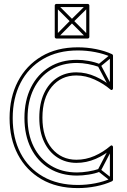

<svg xmlns="http://www.w3.org/2000/svg" viewBox="-20 -942 650 982"><path d="M485 -600 491 -614Q464 -625 432.5 -630.5Q401 -636 374 -636Q374 -636 374 -636Q374 -636 374 -636Q293 -636 232.5 -599Q172 -562 138.5 -495Q105 -428 105 -339Q105 -339 105 -339Q105 -339 105 -339Q105 -250 138.5 -183.5Q172 -117 232.5 -80.5Q293 -44 374 -44Q374 -44 374 -44Q374 -44 374 -44Q401 -44 433.5 -49Q466 -54 491 -64L485 -78Q462 -70 431 -65Q400 -60 374 -60Q374 -60 374 -60Q374 -60 374 -60Q297 -60 240 -95Q183 -130 152 -192.5Q121 -255 121 -339Q121 -339 121 -339Q121 -339 121 -339Q121 -423 152 -486.5Q183 -550 240 -585Q297 -620 374 -620Q374 -620 374 -620Q374 -620 374 -620Q400 -620 430 -614.5Q460 -609 485 -600ZM555 -652 545 -664 483 -613Q481 -612 480.5 -609Q480 -606 481 -603L543 -486L557 -494L495 -611Q494 -613 492.5 -606Q491 -599 493 -601ZM557 -186 543 -194 481 -75Q480 -72 480.5 -69.5Q481 -67 483 -65L545 -16L555 -28L493 -77Q491 -79 492.5 -72Q494 -65 495 -67ZM558 -22V-190Q558 -195 553.5 -197.5Q549 -200 545 -196Q508 -164 463.5 -144.5Q419 -125 371 -125Q294 -125 245.5 -182.5Q197 -240 197 -340Q197 -441 245 -498.5Q293 -556 370 -556Q418 -556 464 -535Q510 -514 545 -484Q549 -480 553.5 -482.5Q558 -485 558 -490V-658Q558 -660 556.5 -662Q555 -664 553 -665Q516 -682 470.5 -691Q425 -700 378 -700Q270 -700 192 -653.5Q114 -607 71.5 -525.5Q29 -444 29 -338Q29 -232 71.5 -151.5Q114 -71 192 -25.5Q270 20 378 20Q425 20 470.5 11Q516 2 553 -15Q555 -16 556.5 -18Q558 -20 558 -22ZM542 -22 547 -29Q511 -13 467 -4.5Q423 4 378 4Q275 4 200 -39Q125 -82 85 -159Q45 -236 45 -338Q45 -440 85 -518Q125 -596 200 -640Q275 -684 378 -684Q423 -684 467 -675.5Q511 -667 547 -651L542 -658V-490L555 -496Q518 -528 469.5 -550Q421 -572 370 -572Q315 -572 272 -544Q229 -516 205 -464Q181 -412 181 -340Q181 -268 205.5 -216.5Q230 -165 273 -137Q316 -109 371 -109Q422 -109 469.5 -129.5Q517 -150 555 -184L542 -190ZM274 -920 262 -908 342 -828Q342 -828 342 -828Q342 -828 342 -828L423 -747L435 -759L354 -840Q354 -840 354 -840Q354 -840 354 -840ZM435 -908 423 -920 342 -840Q342 -840 342 -840Q342 -840 342 -840L262 -759L274 -747L354 -828Q354 -828 354 -828Q354 -828 354 -828ZM437 -753V-914Q437 -917 434.5 -919.5Q432 -922 429 -922H268Q265 -922 262.5 -919.5Q260 -917 260 -914V-753Q260 -750 262.5 -747.5Q265 -745 268 -745H429Q432 -745 434.5 -747.5Q437 -750 437 -753ZM421 -753 429 -761H268L276 -753V-914L268 -906H429L421 -914Z"/></svg>

Font: Tilt Prism
Style: Regular
Weight: 400
Version: Version 1.000